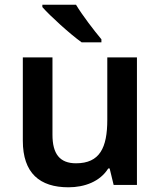

<svg xmlns="http://www.w3.org/2000/svg" viewBox="-20 -852 682 816"><path d="M303 -832H160V-822C192 -785 278 -707 327 -672H411V-685C380 -722 330 -787 303 -832ZM562 -608H436V-343C436 -224 404 -158 303 -158C234 -158 203 -198 203 -279V-608H77V-254C77 -116 149 -56 271 -56C339 -56 405 -80 440 -136H446L463 -66H562Z"/></svg>

Font: Noto Sans Malayalam UI SemiBold
Style: Regular
Weight: 600
Designer: Jelle Bosma - Monotype Design Team
Foundry: Monotype Imaging Inc.
Version: Version 2.104